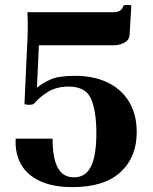

<svg xmlns="http://www.w3.org/2000/svg" viewBox="-20 -750 626 785"><path d="M485 -728Q501 -732 517 -728L510 -610Q509 -586 488.5 -575.5Q468 -565 445 -565H139L131 -391Q153 -410 186.5 -425Q220 -440 287 -440Q364 -440 420.5 -412.5Q477 -385 508 -333.5Q539 -282 539 -210Q539 -107 472.5 -46Q406 15 277 15Q197 15 144 -9.5Q91 -34 66 -78Q41 -122 44 -183H195Q195 -104 216 -64.5Q237 -25 283 -25Q330 -25 352 -69.5Q374 -114 374 -205Q374 -297 352 -346.5Q330 -396 261 -396Q212 -396 177 -375Q142 -354 117 -324Q99 -319 80 -324L91 -565Q93 -599 93.5 -632.5Q94 -666 92 -700H445Q478 -700 485 -728Z"/></svg>

Font: Poltawski Nowy
Style: Bold
Weight: 700
Designer: Adam Pótawski, Mateusz Machalski, Borys Kosmynka, Ania Wieluska
Foundry: Capitalics.wtf
Version: Version 1.001;gftools[0.9.25]